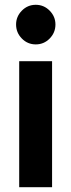

<svg xmlns="http://www.w3.org/2000/svg" viewBox="-20 -780 297 800"><path d="M47 -678Q47 -711 71 -735.5Q95 -760 129 -760Q163 -760 187 -735.5Q211 -711 211 -678Q211 -644 187 -619.5Q163 -595 129 -595Q95 -595 71 -619.5Q47 -644 47 -678ZM60 0V-525H197V0Z"/></svg>

Font: Radio Canada Condensed
Style: Bold
Weight: 700
Width: 3
Designer: Charles Daoud, Etienne Aubert Bonn, Alexandre Saumier Demers, Jacques Le Bailly
Foundry: Radio-Canada
Version: Version 2.104; ttfautohint (v1.8.4.7-5d5b);gftools[0.9.28.de